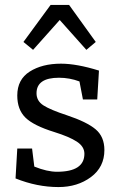

<svg xmlns="http://www.w3.org/2000/svg" viewBox="-20 -748 480 778"><path d="M227 -490Q291 -490 381 -462L374 -345H316L302 -418Q262 -433 219 -433Q128 -433 128 -370Q128 -339 156 -321Q184 -303 251 -281Q332 -254 367.5 -224Q403 -194 403 -140Q403 -71 348.5 -30.5Q294 10 217 10Q130 10 43 -25L50 -146H110L119 -73Q171 -52 211 -52Q322 -52 322 -125Q322 -154 291.5 -174Q261 -194 200 -213Q116 -239 83 -271.5Q50 -304 50 -361Q50 -426 100.5 -458Q151 -490 227 -490ZM185 -728H260L368 -578L330 -546L222 -667L114 -546L75 -578Z"/></svg>

Font: Enriqueta
Style: Regular
Weight: 400
Designer: Viviana Monsalve, Gustavo Ibarra
Foundry: Viviana Monsalve, Gustavo Ibarra
Version: Version 1.002